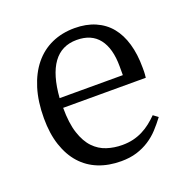

<svg xmlns="http://www.w3.org/2000/svg" viewBox="-105 -651 748 762"><g transform="rotate(-20 269.0 -270.0)"><path d="M137 -268H486Q488 -286 488 -294Q488 -302 488 -311Q488 -367 475 -411.5Q462 -456 437 -486.5Q412 -517 374 -533.5Q336 -550 287 -550Q234 -550 190.5 -530.5Q147 -511 116 -473Q85 -435 68 -380Q51 -325 51 -255Q51 -190 67.5 -140.5Q84 -91 114 -57.5Q144 -24 186.5 -7Q229 10 282 10Q319 10 348 1Q377 -8 401 -23.5Q425 -39 444 -59.5Q463 -80 481 -104L461 -119Q446 -104 429.5 -91Q413 -78 394 -68.5Q375 -59 354 -54Q333 -49 308 -49Q274 -49 243 -59Q212 -69 188.5 -93.5Q165 -118 151 -160.5Q137 -203 137 -268ZM279 -503Q341 -503 372.5 -462.5Q404 -422 404 -346V-309H137Q144 -405 179.5 -454Q215 -503 279 -503Z"/></g></svg>

Font: GradeGX
Style: Regular
Weight: 100
Width: 1
Designer: Adam Twardoch
Foundry: Adam Twardoch
Version: Version 2.002; DEVELOPMENT